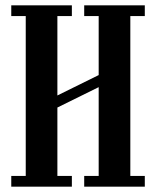

<svg xmlns="http://www.w3.org/2000/svg" viewBox="-20 -696 582 716"><path d="M248 0H22V-40H76V-636H22V-676H248V-636H194V-340L348 -416V-636H294V-676H520V-636H466V-40H520V0H294V-40H348V-371L194 -295V-40H248Z"/></svg>

Font: Triodion Unicode
Style: Normal
Weight: 400
Version: Version 1.1